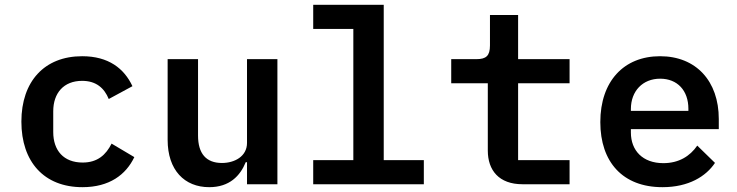

<svg xmlns="http://www.w3.org/2000/svg" viewBox="-20 -760 3041 792"><path d="M320 12.1C431.1 12.1 499.3 -39.1 534.1 -111.9L440.3 -167.6C416.9 -121.1 382.1 -89.5 321 -89.5C242.2 -89.5 199.6 -139.6 199.6 -215.2V-300.8C199.6 -376.4 242.9 -426.5 318.9 -426.5C377.1 -426.5 410.5 -396 428.6 -351.6L526.3 -404.5C492.2 -477.6 427.6 -528.1 318.9 -528.1C163 -528.1 68.2 -424 68.2 -258.2C68.2 -92.3 161.9 12.1 320 12.1Z M998.9 0H1124.3V-516H998.9V-170.5C998.9 -114.7 947.4 -87.7 895.6 -87.7C830.3 -87.7 796.9 -126.4 796.9 -201V-516H671.5V-183.2C671.5 -58.2 741.1 12.1 843 12.1C926.8 12.1 970.9 -34.8 993.6 -90.9H998.9Z M1272 0H1728.3V-99.4H1562.9V-740.1H1272V-640.6H1437.5V-99.4H1272Z M2135.3 0H2329.5V-99.4H2117.2V-416.5H2329.5V-516H2117.2V-698.2H2001.1V-572.4C2001.1 -529.8 1985.4 -516 1945 -516H1841.3V-416.5H1992.2V-138.8C1992.2 -57.9 2038 0 2135.3 0Z M2712.7 12.1C2821 12.1 2892.4 -32.7 2929.3 -88.1L2856.2 -159.4C2826 -115.4 2779.8 -87 2716.3 -87C2631.4 -87 2582.4 -138.8 2582.4 -213.4V-227.3H2945V-269.2C2945 -425.1 2851.6 -528.1 2702.8 -528.1C2552.6 -528.1 2456.3 -424 2456.3 -256.4C2456.3 -92 2548.3 12.1 2712.7 12.1ZM2582.4 -302.6V-310.4C2582.4 -384.2 2631 -435.4 2703.1 -435.4C2774.1 -435.4 2819.6 -386.7 2819.6 -311.4V-302.6Z"/></svg>

Font: Margiela Mono SemiBold
Style: Regular
Weight: 600
Designer: Mike Abbink, Paul van der Laan, Pieter van Rosmalen
Foundry: Bold Monday
Version: Version 2.003 2021